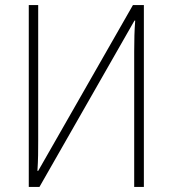

<svg xmlns="http://www.w3.org/2000/svg" viewBox="-20 -734 677 754"><path d="M93 0H135L508 -653H511C508 -617 507 -576 507 -531V0H545V-714H502L130 -63H127C130 -109 130 -143 130 -181V-714H93Z"/></svg>

Font: Noto Sans SemiCondensed ExtraLight
Style: Regular
Weight: 200
Width: 4
Designer: Monotype Design Team
Foundry: Monotype Imaging Inc.
Version: Version 2.013